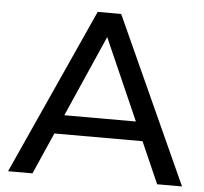

<svg xmlns="http://www.w3.org/2000/svg" viewBox="-51 -753 859 807"><g transform="rotate(5 379.0 -350.0)"><path d="M746 0H641L564 -175H192L115 0H12L329 -700H428ZM529 -255 378 -598 227 -255Z"/></g></svg>

Font: Argentum Novus
Style: Regular
Weight: 400
Designer: Julieta Ulanovsky
Foundry: Julieta Ulanovsky
Version: Version 7.20;July 27, 2021;FontCreator 13.0.0.2683 64-bit